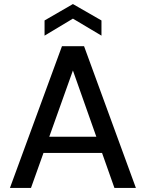

<svg xmlns="http://www.w3.org/2000/svg" viewBox="-20 -928 719 948"><path d="M29 0 286 -700H395L651 0H545L340 -580L133 0ZM145 -173 173 -253H502L529 -173ZM200 -752V-827L340 -908L481 -827V-752L340 -836Z"/></svg>

Font: DM Sans 11pt Medium
Style: Regular
Weight: 500
Version: Version 4.004;gftools[0.9.30]